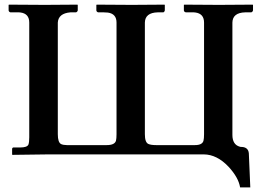

<svg xmlns="http://www.w3.org/2000/svg" viewBox="-20 -666 1129 827"><path d="M229 -568.8V-87.9Q229 -52.7 243.2 -45.4Q252.9 -41 268.1 -41H439.9Q473.6 -41 479.5 -59.6Q481.9 -69.3 481.9 -87.9V-568.8Q481.9 -606.4 444.8 -611.8Q436.5 -612.8 426.8 -612.8H402.8Q396 -614.7 395 -621.1V-645L397 -646Q397.9 -646 547.9 -645L688 -646L689.9 -645V-621.1Q688 -613.8 683.1 -612.8H659.2Q605 -611.3 604 -568.8V-87.9Q604 -52.7 619.1 -45.9Q630.4 -41 651.9 -41H819.8Q851.1 -41 856.4 -59.6Q858.9 -69.3 858.9 -87.9V-568.8Q858.9 -607.4 820.8 -612.3Q813 -613.3 805.2 -612.8H780.8Q772.9 -614.3 772 -621.1V-645L773.9 -646Q774.9 -646 922.9 -645L1067.9 -646L1069.8 -645V-621.1Q1067.9 -614.3 1062 -612.8H1036.1Q981.9 -611.3 981 -568.8V-85Q981 -43 1012.7 -34.2Q1017.1 -32.7 1021 -33.2Q1049.3 -31.7 1051.8 -5.9L1058.1 141.1H1014.2Q1007.3 98.6 964.4 52.2Q914.6 -0.5 857.9 -1H188L34.2 1L32.2 0V-25.9Q33.7 -30.3 37.1 -30.8H66.9Q97.2 -30.8 102.5 -43.5Q106 -53.2 106 -74.2V-568.8Q106 -607.4 67.9 -612.3Q60.1 -613.3 51.8 -612.8H24.9Q18.1 -614.7 17.1 -621.1V-645L19 -646Q20 -646 172.9 -645L313 -646L314.9 -645V-621.1Q313 -614.3 307.1 -612.8H283.2Q231.4 -608.4 229 -568.8Z"/></svg>

Font: Linux Libertine O
Style: Semibold
Weight: 700
Designer: Philipp H. Poll
Foundry: Philipp H. Poll
Version: Version 5.0.0